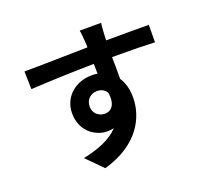

<svg xmlns="http://www.w3.org/2000/svg" viewBox="-145 -973 1289 1213"><g transform="rotate(-20 500.0 -367.0)"><path d="M403 -329C403 -381 441 -407 479 -407C507 -407 530 -396 544 -372C557 -286 520 -255 479 -255C440 -255 403 -283 403 -329ZM931 -688C879 -689 744 -688 644 -688C644 -700 645 -710 645 -718C646 -734 649 -787 652 -803H508C512 -787 515 -749 517 -717C518 -710 518 -699 518 -687C385 -685 205 -680 92 -680L95 -560C217 -567 370 -573 520 -575L521 -509C509 -511 496 -512 482 -512C374 -512 284 -439 284 -327C284 -206 378 -145 455 -145C471 -145 486 -147 500 -150C445 -91 358 -58 258 -37L363 69C605 1 681 -163 681 -292C681 -344 669 -392 644 -429C644 -472 644 -526 643 -576C777 -576 870 -574 930 -571Z"/></g></svg>

Font: Source Han Sans Old Style Bold
Style: Regular
Weight: 700
Designer: Ryoko NISHIZUKA (kana & ideographs); Paul D. Hunt (Latin, Greek & Cyrillic); Wenlong ZHANG (bopomofo); Sandoll Communica
Foundry: Adobe Systems Incorporated
Version: Version 1.004;PS 1.004;hotconv 1.0.81;makeotf.lib2.5.63406